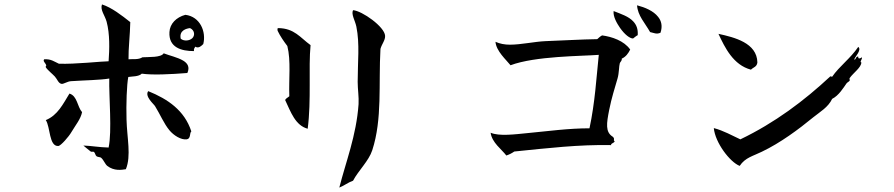

<svg xmlns="http://www.w3.org/2000/svg" viewBox="-20 -772 4040 868"><path d="M899 -573C913 -628 885 -697 818 -705C777 -694 748 -665 746 -627C742 -557 800 -541 857 -541C855 -552 860 -555 863 -561C878 -551 892 -566 899 -573ZM845 -178C814 -273 739 -324 650 -360C633 -336 676 -301 681 -292C704 -255 721 -213 746 -183C765 -160 798 -139 824 -142C844 -145 836 -171 845 -178ZM827 -442C839 -469 828 -486 808 -498C783 -513 745 -521 720 -531C708 -511 652 -515 624 -513C605 -501 580 -506 561 -504C560 -550 568 -616 569 -672C531 -702 485 -738 441 -752C432 -727 454 -703 462 -674C477 -618 475 -550 471 -495C441 -495 318 -481 246 -484C226 -493 211 -506 180 -504C172 -496 186 -487 189 -477C190 -474 185 -472 187 -468C194 -456 218 -437 228 -426C239 -414 244 -395 258 -393C267 -391 284 -404 301 -405C360 -409 434 -410 474 -417C472 -335 487 -179 471 -105C428 -106 392 -113 357 -114C357 -114 378 -96 390 -87C394 -84 402 -88 405 -85C410 -81 411 -70 416 -66C422 -61 433 -63 438 -58C449 -48 455 -30 465 -22C496 2 530 -4 549 -7C574 -68 554 -148 552 -232C550 -300 553 -390 560 -424C577 -427 607 -425 621 -439C670 -432 751 -436 827 -442ZM351 -265C329 -290 330 -338 294 -349C265 -302 241 -251 187 -229C208 -198 201 -109 244 -112C255 -113 291 -154 303 -175C322 -207 345 -234 351 -265ZM849 -599C836 -587 811 -585 797 -597C789 -635 823 -643 839 -645C861 -635 862 -611 849 -599Z M1721 -610C1719 -651 1617 -723 1576 -726C1567 -707 1585 -680 1591 -652C1607 -573 1597 -493 1597 -402C1597 -368 1603 -334 1601 -301C1591 -159 1543 -39 1514 76C1537 67 1553 53 1576 45C1601 -2 1647 -44 1663 -93C1709 -235 1691 -391 1700 -551C1706 -573 1722 -590 1721 -610ZM1384 -568C1337 -602 1311 -644 1238 -645C1232 -644 1235 -639 1235 -633C1247 -608 1263 -585 1279 -564C1296 -497 1285 -414 1288 -337C1282 -331 1273 -328 1269 -320C1295 -265 1315 -205 1371 -190C1388 -319 1374 -465 1384 -568Z M2966 -624C2976 -654 2970 -678 2955 -696C2934 -723 2895 -739 2860 -748C2863 -701 2896 -668 2919 -627C2937 -623 2948 -616 2966 -624ZM2863 -613C2865 -641 2857 -660 2843 -675C2822 -698 2787 -709 2754 -722C2751 -696 2770 -665 2783 -646C2804 -616 2827 -598 2842 -598C2849 -603 2855 -609 2863 -613ZM2829 -548C2801 -588 2746 -606 2702 -612C2694 -608 2688 -602 2680 -595C2607 -594 2529 -589 2446 -586C2397 -584 2336 -570 2285 -570C2262 -570 2240 -574 2220 -583C2223 -541 2269 -501 2288 -477C2400 -519 2610 -518 2687 -524C2676 -419 2670 -309 2645 -192C2551 -192 2456 -179 2362 -170C2310 -165 2236 -155 2198 -172C2204 -127 2248 -97 2269 -69C2282 -73 2295 -80 2305 -87C2453 -102 2598 -119 2743 -116C2740 -124 2755 -124 2759 -133C2750 -139 2762 -144 2750 -154C2716 -175 2722 -214 2734 -275C2745 -330 2759 -373 2772 -418C2779 -442 2778 -473 2782 -486C2784 -493 2792 -496 2791 -507C2809 -515 2820 -530 2829 -548Z M3404 -490C3402 -578 3301 -603 3228 -619C3257 -557 3295 -478 3375 -457C3385 -468 3402 -469 3404 -490ZM3877 -513C3868 -507 3859 -504 3860 -516C3848 -519 3848 -496 3842 -504C3846 -516 3877 -547 3860 -560C3825 -508 3774 -472 3742 -425L3734 -427C3615 -316 3483 -217 3327 -142C3288 -160 3252 -181 3207 -193C3213 -127 3280 -39 3324 -22C3349 -60 3386 -67 3424 -86C3508 -126 3590 -187 3657 -242C3688 -267 3724 -287 3742 -325C3772 -340 3793 -375 3807 -395C3811 -400 3818 -403 3821 -407C3823 -410 3819 -416 3821 -419C3839 -444 3874 -467 3874 -490C3865 -491 3878 -503 3877 -513Z"/></svg>

Font: Yuji Syuku Std R
Style: Regular
Weight: 400
Designer: Kataoka Yuji
Foundry: Kinuta Font Factory
Version: Version 3.000;hotconv 1.0.111;makeotfexe 2.5.65597